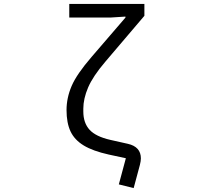

<svg xmlns="http://www.w3.org/2000/svg" viewBox="-20 -797 1040 984"><path d="M665 167 589 148 625 14 537 -5Q456 -23 409 -51.5Q362 -80 341.5 -123.5Q321 -167 321 -233Q321 -295 347 -356Q373 -417 450 -506L623 -707V-712L545 -707H335V-777H720V-716L520 -481Q456 -406 431.5 -348.5Q407 -291 407 -240V-226Q407 -167 439 -132Q471 -97 546 -80L635 -60Q702 -45 702 15Q702 28 697 48Z"/></svg>

Font: IBM Plex Sans JP
Style: Regular
Weight: 400
Designer: Mike Abbink; Paul van der Laan; Pieter van Rosmalen; Wujin Sim; Yejin Wi; Jinhee Kim; Boomi Park; Yona Kim; Kichan Ma
Foundry: Sandoll Inc.
Version: Version 1.000